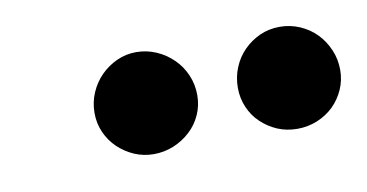

<svg xmlns="http://www.w3.org/2000/svg" viewBox="-32 -775 485 254"><g transform="rotate(-10 210.5 -647.5)"><path d="M229 -646Q229 -632 223.5 -619.8Q218 -607.5 208.2 -598.5Q198.5 -589.5 185.8 -584.2Q173 -579 159 -579Q145.5 -579 133.2 -584.2Q121 -589.5 111.5 -598.5Q102 -607.5 96.5 -619.8Q91 -632 91 -646Q91 -660.5 96.5 -673.2Q102 -686 111.5 -695.5Q121 -705 133.2 -710.5Q145.5 -716 159 -716Q173 -716 185.8 -710.5Q198.5 -705 208.2 -695.5Q218 -686 223.5 -673.2Q229 -660.5 229 -646ZM421 -646Q421 -632 415.5 -619.8Q410 -607.5 400.8 -598.5Q391.5 -589.5 378.8 -584.2Q366 -579 352 -579Q337.5 -579 325.2 -584.2Q313 -589.5 303.5 -598.5Q294 -607.5 288.8 -619.8Q283.5 -632 283.5 -646Q283.5 -660.5 288.8 -673.2Q294 -686 303.5 -695.5Q313 -705 325.2 -710.5Q337.5 -716 352 -716Q366 -716 378.8 -710.5Q391.5 -705 400.8 -695.5Q410 -686 415.5 -673.2Q421 -660.5 421 -646Z"/></g></svg>

Font: Lato 2
Style: Bold Italic
Weight: 700
Italic angle: -7°
Designer: Lukasz Dziedzic with Adam Twardoch and Botio Nikoltchev
Foundry: tyPoland Lukasz Dziedzic
Version: Version 2.015; 2015-08-06; http://www.latofonts.com/